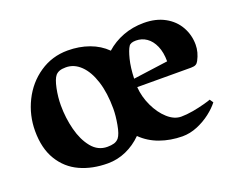

<svg xmlns="http://www.w3.org/2000/svg" viewBox="-85 -622 963 782"><g transform="rotate(-20 396.0 -231.5)"><path d="M741.2 -89.4 751.5 -74.2Q735.8 -53.7 710 -33.7Q684.1 -13.7 651.9 -0.2Q619.6 13.2 586.4 13.2Q534.7 12.7 489.7 -3.4Q444.8 -19.5 412.1 -51.8Q381.3 -21 343.3 -4.2Q305.2 12.7 263.7 12.7Q196.3 12.7 143.6 -11.5Q90.8 -35.6 60.1 -86.2Q29.3 -136.7 29.3 -212.4Q29.3 -280.3 59.3 -341.1Q89.4 -401.9 143.6 -438.7Q197.8 -475.6 265.6 -475.6Q315.4 -475.6 358.2 -460.2Q400.9 -444.8 431.2 -414.6Q463.4 -443.4 505.1 -459.2Q546.9 -475.1 595.2 -475.1Q647.5 -475.1 685.8 -454.1Q724.1 -433.1 744.1 -397.5Q764.2 -361.8 764.2 -319.8Q764.2 -287.1 747.1 -254.9Q742.7 -246.1 735.6 -241.9Q728.5 -237.8 714.8 -237.8L481.4 -238.3Q484.4 -195.8 503.4 -155.3Q522.5 -114.7 550.8 -89.4Q579.1 -64 609.4 -64Q631.8 -64 659.7 -68.8Q687.5 -73.7 710.9 -80.1Q734.4 -86.4 741.2 -89.4ZM481.4 -274.9 631.8 -295.4Q631.8 -334.5 619.6 -362.3Q607.4 -390.1 586.9 -404.3Q566.4 -418.5 541 -418.5Q517.6 -418.5 510.3 -407.2Q500.5 -392.6 491.7 -357.4Q482.9 -322.3 481.4 -274.9ZM359.9 -189.5Q359.9 -257.3 343.8 -308.1Q327.6 -358.9 299.3 -386.2Q271 -413.6 235.4 -413.6Q218.3 -413.6 207.8 -409.7Q197.3 -405.8 190.4 -397.9Q178.7 -383.8 171.1 -346.9Q163.6 -310.1 163.6 -274.9Q163.6 -220.2 176.8 -168.9Q189.9 -117.7 217 -84.5Q244.1 -51.3 284.7 -51.3Q301.8 -51.3 314 -54.9Q326.2 -58.6 334.5 -68.4Q346.2 -83 353 -121.1Q359.9 -159.2 359.9 -189.5Z"/></g></svg>

Font: Vesper Libre
Style: Bold
Weight: 700
Designer: Robert Keller & Kimya Gandhi
Foundry: Mota Italic
Version: Version 1.058